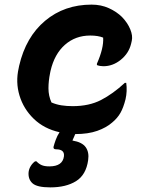

<svg xmlns="http://www.w3.org/2000/svg" viewBox="-20 -569 640 832"><path d="M377 -549Q418 -549 452 -533.5Q486 -518 509 -495Q533 -470 544.5 -442Q556 -414 551 -392L548 -379Q538 -338 503.5 -310Q469 -282 428 -282Q413 -282 400 -287V-293Q430 -361 427 -406Q405 -415 371 -415Q307 -415 261.5 -375Q216 -335 199 -262L197 -252Q190 -218 190 -186Q190 -154 203 -125Q224 -116 246.5 -112.5Q269 -109 295 -109Q366 -109 417.5 -135.5Q469 -162 521 -210H527Q532 -174 524 -139Q515 -103 502 -80Q489 -57 466 -38Q441 -16 401.5 -2Q362 12 306 12Q303 19 300.5 25Q298 31 296 35L294 40Q336 47 351.5 69Q367 91 362 125Q353 189 309.5 216Q266 243 198 243Q140 243 120.5 225Q101 207 104 176Q106 162 113.5 150Q121 138 132 130H138Q148 141 160.5 146.5Q173 152 194 152Q251 152 257 109Q261 78 223 78Q210 78 212 67Q215 55 221.5 37Q228 19 238 4Q171 -11 126.5 -54Q82 -97 64.5 -155Q47 -213 61 -274L63 -284Q92 -409 175.5 -479Q259 -549 377 -549Z"/></svg>

Font: Recursive Mn Csl St
Style: Bold Italic
Weight: 700
Italic angle: -15°
Monospace: yes
Version: Version 1.079;hotconv 1.0.112;makeotfexe 2.5.65598; ttfautoh